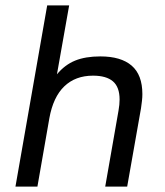

<svg xmlns="http://www.w3.org/2000/svg" viewBox="-20 -688 610 708"><path d="M368 0 417 -280Q419 -291 420 -301.5Q421 -312 421 -321Q421 -367 396.5 -388Q372 -409 323 -409Q258 -409 217 -369.5Q176 -330 162 -252L118 0H37L154 -668H235L190 -414Q219 -449 257 -464.5Q295 -480 350 -480Q426 -480 465.5 -446Q505 -412 505 -341Q505 -329 503.5 -316Q502 -303 500 -289L449 0Z"/></svg>

Font: Celebes
Style: Italic
Weight: 400
Italic angle: -10°
Designer: Anugrah Pasau
Foundry: Lafontype
Version: Version 1.000; ttfautohint (v1.8.4)